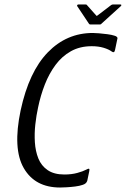

<svg xmlns="http://www.w3.org/2000/svg" viewBox="-20 -827 561 856"><path d="M369 -21Q365 -8 349 -3Q335 2 315 4.5Q295 7 276.5 8Q258 9 248 9Q136 9 86 -77.5Q36 -164 72 -335Q109 -507 193 -593.5Q277 -680 394 -680Q404 -680 422 -678.5Q440 -677 459 -674.5Q478 -672 490 -668Q498 -666 501.5 -662Q505 -658 503 -653L493 -605Q490 -588 477 -598Q465 -607 442 -614Q419 -621 389 -621Q336 -621 296 -598.5Q256 -576 227.5 -537.5Q199 -499 180 -450.5Q161 -402 150 -349Q142 -313 137.5 -272.5Q133 -232 135.5 -192.5Q138 -153 151 -120.5Q164 -88 192.5 -68.5Q221 -49 267 -49Q299 -49 324.5 -56Q350 -63 363 -70Q374 -76 377 -74.5Q380 -73 378 -64ZM382 -718Q378 -718 376 -722L324 -800Q323 -802 324.5 -804.5Q326 -807 329 -807H362Q367 -807 368 -804L408 -759Q410 -754 416 -759L475 -804Q479 -807 483 -807H517Q521 -807 521 -804.5Q521 -802 519 -800L433 -722Q431 -718 426 -718Z"/></svg>

Font: Glory
Style: Italic
Weight: 400
Italic angle: -12°
Designer: Robert Leuschke
Foundry: Robert Leuschke
Version: Version 1.011